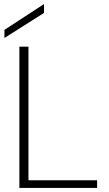

<svg xmlns="http://www.w3.org/2000/svg" viewBox="-20 -931 541 951"><path d="M76 0V-700H121V-38H461V0ZM2 -743V-783L198 -911V-867Z"/></svg>

Font: DM Sans 24pt ExtraLight
Style: Regular
Weight: 250
Designer: Colophon Foundry, Jonny Pinhorn
Foundry: Colophon Foundry
Version: Version 4.004;gftools[0.9.30]